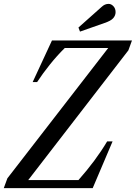

<svg xmlns="http://www.w3.org/2000/svg" viewBox="-28 -970 701 990"><path d="M-8.5 0 10 -50.5 530 -722.5H306Q265.5 -682.5 228.5 -636.2Q191.5 -590 163.5 -547H140.5L240 -761.5H652.5L634 -710.5L117.5 -41.5H376.5Q420 -90.5 457.8 -141.2Q495.5 -192 524.5 -241H552.5L450 0ZM384.5 -807 376.5 -828 495.5 -934Q504.5 -942.5 513.2 -946.2Q522 -950 532 -950Q545.5 -950 556.8 -938Q568 -926 568 -907.5Q568 -890.5 556 -876.5Q544 -862.5 511 -851.5Z"/></svg>

Font: Libre Caslon Condensed
Style: Italic
Weight: 400
Italic angle: -22.583°
Designer: Pablo Impallari, Rodrigo Fuenzalida, Katja Schimmel, Ertekin Erdin
Foundry: Pablo Impallari, Rodrigo Fuenzalida
Version: Version 2.000;gftools[0.9.33]